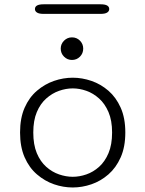

<svg xmlns="http://www.w3.org/2000/svg" viewBox="-20 -840 659 871"><path d="M310 10.5Q267 10.5 225 -4Q183 -18.5 147.8 -48.8Q112.5 -79 91.8 -126.2Q71 -173.5 71 -239Q71 -304.5 91.8 -351.5Q112.5 -398.5 147.8 -428.5Q183 -458.5 225 -473Q267 -487.5 310 -487.5Q352.5 -487.5 394.8 -473Q437 -458.5 471.8 -428.5Q506.5 -398.5 527.5 -351.5Q548.5 -304.5 548.5 -239Q548.5 -173.5 527.5 -126.2Q506.5 -79 471.8 -48.8Q437 -18.5 394.8 -4Q352.5 10.5 310 10.5ZM310 -38Q340.5 -38 371.8 -48.8Q403 -59.5 429.5 -83.2Q456 -107 472.2 -145.2Q488.5 -183.5 488.5 -239Q488.5 -293.5 472.2 -331.5Q456 -369.5 429.5 -393.2Q403 -417 371.8 -428Q340.5 -439 310 -439Q279.5 -439 248 -428Q216.5 -417 189.8 -393.2Q163 -369.5 147 -331.5Q131 -293.5 131 -239Q131 -183.5 147 -145.2Q163 -107 189.8 -83.2Q216.5 -59.5 248 -48.8Q279.5 -38 310 -38ZM306.5 -568Q285.5 -568 270.5 -583Q255.5 -598 255.5 -619.5Q255.5 -640.5 270.5 -655.5Q285.5 -670.5 306.5 -670.5Q328 -670.5 342.8 -655.5Q357.5 -640.5 357.5 -619.5Q357.5 -598 342.8 -583Q328 -568 306.5 -568ZM138.5 -799Q138.5 -809.5 148 -815Q157.5 -820.5 177.5 -820.5H436.5Q456.5 -820.5 466 -815Q475.5 -809.5 475.5 -799Q475.5 -789 466 -783Q456.5 -777 436.5 -777H177.5Q157.5 -777 148 -783Q138.5 -789 138.5 -799Z"/></svg>

Font: Sono ExtraLight Monospace Light
Style: Regular
Weight: 300
Version: Version 2.112